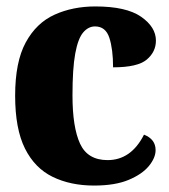

<svg xmlns="http://www.w3.org/2000/svg" viewBox="-20 -566 526 596"><path d="M272 10Q199 10 143.5 -17Q88 -44 57.5 -105Q27 -166 27 -269Q27 -374 60 -434.5Q93 -495 149.5 -520.5Q206 -546 276 -546Q372 -546 418 -514Q464 -482 464 -440Q464 -405 435.5 -381Q407 -357 331 -357Q331 -413 319.5 -448.5Q308 -484 275 -484Q254 -484 238 -465Q222 -446 213.5 -399.5Q205 -353 205 -270Q205 -171 228.5 -120Q252 -69 314 -69Q387 -69 427 -148Q463 -134 463 -100Q463 -76 442 -50.5Q421 -25 379 -7.5Q337 10 272 10Z"/></svg>

Font: Noto Serif Condensed Black
Style: Regular
Weight: 900
Width: 3
Designer: Monotype Design Team
Foundry: Monotype Imaging Inc.
Version: Version 2.015; ttfautohint (v1.8.4.7-5d5b)